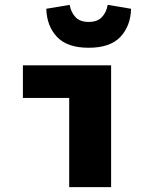

<svg xmlns="http://www.w3.org/2000/svg" viewBox="-20 -768 640 788"><path d="M264 0V-366H74V-500H436V0ZM344 -572Q256 -572 214 -616.5Q172 -661 170 -732L266 -748Q271 -718 289.5 -698Q308 -678 344 -678Q380 -678 398.5 -698Q417 -718 422 -748L518 -732Q516 -661 474 -616.5Q432 -572 344 -572Z"/></svg>

Font: Source Code Pro Black
Style: Regular
Weight: 900
Monospace: yes
Designer: Paul D. Hunt, Teo Tuominen
Foundry: Adobe Systems Incorporated
Version: Version 2.030;PS 1.000;hotconv 16.6.51;makeotf.lib2.5.65220